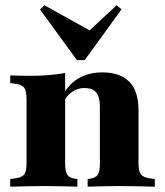

<svg xmlns="http://www.w3.org/2000/svg" viewBox="-20 -702 621 722"><path d="M152.4 -2.4Q117.7 -2.4 87.1 -1.6Q56.5 -0.8 18.5 0V-29L33.1 -30.6Q61.3 -33.9 70.6 -45.6Q79.8 -57.3 79.8 -87.1V-209.7H225V-87.1Q225 -56.5 233.1 -44.8Q241.1 -33.1 262.9 -29.8L271 -29V0Q237.1 -0.8 210.1 -1.6Q183.1 -2.4 152.4 -2.4ZM79.8 -209.7V-329Q79.8 -360.5 70.6 -372.6Q61.3 -384.7 32.3 -387.9L18.5 -389.5V-418.5Q40.3 -417.7 58.1 -417.3Q75.8 -416.9 98.4 -416.9Q134.7 -416.9 165.3 -419.8Q196 -422.6 225 -427.4V-418.5V-209.7ZM355.6 -209.7V-302.4Q355.6 -337.9 341.5 -354.4Q327.4 -371 297.6 -371Q267.7 -371 244 -350.8Q220.2 -330.6 200 -283.9L191.1 -292.7Q219.4 -366.9 261.7 -398.4Q304 -429.8 364.5 -429.8Q432.3 -429.8 466.5 -394.4Q500.8 -358.9 500.8 -288.7V-209.7ZM428.2 -2.4Q398.4 -2.4 371.4 -1.6Q344.4 -0.8 309.7 0V-29L317.7 -29.8Q339.5 -33.1 347.6 -44.8Q355.6 -56.5 355.6 -87.1V-209.7H500.8V-87.1Q500.8 -57.3 510.5 -45.6Q520.2 -33.9 547.6 -30.6L562.1 -29V0Q524.2 -0.8 493.5 -1.6Q462.9 -2.4 428.2 -2.4ZM418.5 -682.3 437.1 -666.9 298.4 -475.8H269.4L130.6 -666.1L146.8 -682.3L340.3 -575L288.7 -561.3Z"/></svg>

Font: Playfair 5pt SemiExpanded Light Black
Style: Regular
Weight: 900
Version: Version 2.203